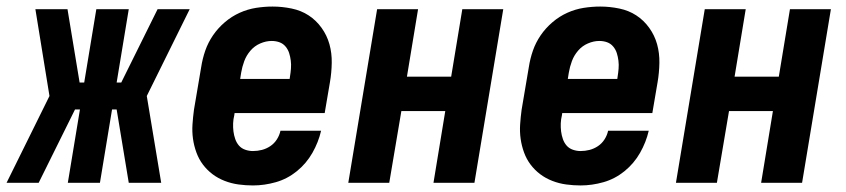

<svg xmlns="http://www.w3.org/2000/svg" viewBox="-62 -558 2582 586"><path d="M-42 0 89 -265 46 -530H144L181 -306H195L232 -530H331L294 -306H308L419 -530H517L386 -265L430 0H331L294 -224H280L243 0H145L182 -224H167L56 0Z M710 8Q688 8 666 5Q644 2 623.5 -6Q603 -14 586.5 -26.5Q570 -39 557.5 -55.5Q545 -72 537.5 -92.5Q530 -113 527 -134.5Q524 -156 525.5 -178.5Q527 -201 530 -223L552 -353Q556 -379 564.5 -403.5Q573 -428 588 -450Q603 -472 624 -490Q645 -508 669.5 -519Q694 -530 719.5 -534Q745 -538 770 -538Q799 -538 828 -532Q857 -526 880 -511Q903 -496 919.5 -473Q936 -450 943.5 -423Q951 -396 950.5 -366Q950 -336 945 -307L929 -213H654L653 -206Q650 -194 649.5 -181.5Q649 -169 650.5 -157Q652 -145 656 -133.5Q660 -122 667.5 -113.5Q675 -105 686.5 -101Q698 -97 710 -97Q724 -97 737.5 -100.5Q751 -104 763 -112Q775 -120 783 -132.5Q791 -145 794 -159H918Q910 -124 891.5 -91.5Q873 -59 844 -35.5Q815 -12 780 -2Q745 8 710 8ZM671 -317H822L823 -324Q825 -336 826 -348.5Q827 -361 825.5 -373Q824 -385 820.5 -396Q817 -407 809.5 -416Q802 -425 791 -429Q780 -433 767 -433Q750 -433 732.5 -425.5Q715 -418 702.5 -403.5Q690 -389 683.5 -371.5Q677 -354 674 -336Z M1001 0 1089 -530H1214L1180 -324H1315L1349 -530H1474L1386 0H1261L1297 -219H1163L1126 0Z M1710 8Q1688 8 1666 5Q1644 2 1623.5 -6Q1603 -14 1586.5 -26.5Q1570 -39 1557.5 -55.5Q1545 -72 1537.5 -92.5Q1530 -113 1527 -134.5Q1524 -156 1525.5 -178.5Q1527 -201 1530 -223L1552 -353Q1556 -379 1564.5 -403.5Q1573 -428 1588 -450Q1603 -472 1624 -490Q1645 -508 1669.5 -519Q1694 -530 1719.5 -534Q1745 -538 1770 -538Q1799 -538 1828 -532Q1857 -526 1880 -511Q1903 -496 1919.5 -473Q1936 -450 1943.5 -423Q1951 -396 1950.5 -366Q1950 -336 1945 -307L1929 -213H1654L1653 -206Q1650 -194 1649.5 -181.5Q1649 -169 1650.5 -157Q1652 -145 1656 -133.5Q1660 -122 1667.5 -113.5Q1675 -105 1686.5 -101Q1698 -97 1710 -97Q1724 -97 1737.5 -100.5Q1751 -104 1763 -112Q1775 -120 1783 -132.5Q1791 -145 1794 -159H1918Q1910 -124 1891.5 -91.5Q1873 -59 1844 -35.5Q1815 -12 1780 -2Q1745 8 1710 8ZM1671 -317H1822L1823 -324Q1825 -336 1826 -348.5Q1827 -361 1825.5 -373Q1824 -385 1820.5 -396Q1817 -407 1809.5 -416Q1802 -425 1791 -429Q1780 -433 1767 -433Q1750 -433 1732.5 -425.5Q1715 -418 1702.5 -403.5Q1690 -389 1683.5 -371.5Q1677 -354 1674 -336Z M2001 0 2089 -530H2214L2180 -324H2315L2349 -530H2474L2386 0H2261L2297 -219H2163L2126 0Z"/></svg>

Font: Iosevka Curly XBdObl
Style: Regular
Weight: 800
Italic angle: -9°
Monospace: yes
Designer: Belleve Invis
Foundry: Belleve Invis
Version: Version 11.1.0; ttfautohint (v1.8.3)